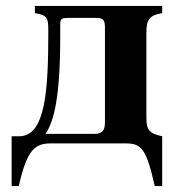

<svg xmlns="http://www.w3.org/2000/svg" viewBox="-20 -481 581 644"><path d="M182 -393C182 -419 182 -421 217 -421H298C326 -421 332 -416 332 -387V-70C332 -44 323 -32 297 -32H134V-34C161 -76 182 -154 182 -358ZM19 -24V143H43C71 19 98 0 151 0H402C455 0 471 19 499 143H524V-24C481 -33 471 -45 471 -87V-372C471 -415 481 -430 524 -437V-461H97V-437C141 -430 142 -419 142 -375C142 -185 134 -24 45 -24Z"/></svg>

Font: XITS Math
Style: Bold
Weight: 700
Designer: MicroPress Inc., with final additions and corrections provided by Coen Hoffman, Elsevier (retired)
Version: Version 1.302